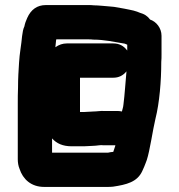

<svg xmlns="http://www.w3.org/2000/svg" viewBox="-20 -690 705 756"><path d="M481 -514V-491C467 -510 449 -519 426 -519H243C227 -519 212 -514 198 -504C199 -515 200 -524 201 -533L202 -535H330C335 -535 340 -535 347 -534C391 -534 429 -525 466 -519C471 -519 476 -516 481 -514ZM571 -613C561 -627 548 -635 530 -640L520 -644C511 -647 501 -650 489 -652L469 -656C454 -659 444 -660 429 -663L407 -665C392 -666 367 -669 350 -669C343 -670 336 -670 330 -670H160C127 -670 102 -653 87 -619C82 -608 78 -597 76 -586C71 -576 69 -563 67 -548C64 -513 57 -480 55 -443C53 -410 51 -384 51 -345C50 -323 50 -303 50 -284V-63C50 -50 52 -37 57 -25C70 15 102 46 154 46H400C409 46 417 46 425 45C478 37 520 27 540 -16L548 -34C551 -42 555 -51 558 -60C570 -96 582 -181 592 -222C608 -285 615 -371 615 -446C616 -456 616 -466 616 -477V-549C616 -580 595 -605 571 -613ZM262 -114H311C326 -114 338 -116 351 -116C360 -116 377 -120 387 -118H434V-116L429 -101L426 -92C420 -92 411 -90 406 -89H185V-145C203 -125 227 -114 262 -114ZM348 -251C336 -251 324 -249 311 -249H295V-384H426C447 -384 464 -392 478 -409C474 -367 471 -316 466 -278C465 -266 462 -261 460 -251C455 -252 449 -253 444 -253H390C377 -254 361 -251 348 -251Z"/></svg>

Font: Electronic
Style: UltThk
Weight: 900
Version: Version 1.011